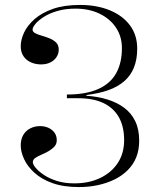

<svg xmlns="http://www.w3.org/2000/svg" viewBox="-20 -743 664 778"><path d="M300 15Q237 15 192.5 -1Q148 -17 119.5 -43Q91 -69 77.5 -98.5Q64 -128 64 -154Q64 -179 74.5 -196.5Q85 -214 103 -223Q121 -232 142 -232Q162 -232 177.5 -224.5Q193 -217 201.5 -204.5Q210 -192 210 -175Q210 -159 200 -148.5Q190 -138 176 -130Q162 -122 147.5 -116Q133 -110 123 -103Q113 -96 113 -86Q113 -77 124.5 -63Q136 -49 157.5 -34.5Q179 -20 210 -10Q241 0 281 0Q341 0 386.5 -22Q432 -44 457.5 -83Q483 -122 483 -175Q483 -229 462.5 -266.5Q442 -304 401 -324.5Q360 -345 296 -345H251V-360Q328 -360 377.5 -382Q427 -404 450.5 -446Q474 -488 474 -548Q474 -595 450 -631Q426 -667 383.5 -687.5Q341 -708 286 -708Q245 -708 212.5 -698.5Q180 -689 157.5 -674.5Q135 -660 123.5 -646Q112 -632 112 -623Q112 -614 122.5 -608.5Q133 -603 149 -598.5Q165 -594 181 -587.5Q197 -581 207.5 -570.5Q218 -560 218 -542Q218 -525 208.5 -511Q199 -497 183 -489.5Q167 -482 146 -482Q124 -482 105 -490.5Q86 -499 75 -515.5Q64 -532 64 -555Q64 -582 77.5 -611Q91 -640 120 -665.5Q149 -691 194.5 -707Q240 -723 304 -723Q372 -723 424.5 -701.5Q477 -680 506.5 -640.5Q536 -601 536 -546Q536 -503 523 -470Q510 -437 483.5 -414Q457 -391 418.5 -377.5Q380 -364 330 -358V-355Q376 -352 415 -340Q454 -328 483 -306.5Q512 -285 528 -252Q544 -219 544 -173Q544 -135 532 -105.5Q520 -76 497.5 -53.5Q475 -31 444.5 -16Q414 -1 377.5 7Q341 15 300 15Z"/></svg>

Font: Kalnia Thin Light
Style: Regular
Weight: 300
Version: Version 1.105